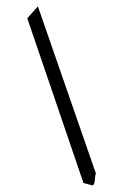

<svg xmlns="http://www.w3.org/2000/svg" viewBox="-20 -645 362 601"><path d="M98.6 -625 280.3 -101.6Q277.3 -95.7 276.9 -82Q276.4 -68.4 269.5 -64.5L241.2 -72.3L65.4 -587.9Z"/></svg>

Font: Shelly2023
Style: Regular
Weight: 400
Version: Version 0.2